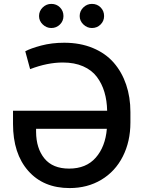

<svg xmlns="http://www.w3.org/2000/svg" viewBox="-20 -957 737 987"><path d="M243.7 -813Q218.8 -813 199.7 -831.3Q180.7 -849.6 180.7 -874.5Q180.7 -900.4 199.5 -918.7Q218.3 -937 243.7 -937Q270.5 -937 288.3 -918.9Q306.2 -900.9 306.2 -874.5Q306.2 -849.1 288.1 -831.1Q270 -813 243.7 -813ZM452.6 -813Q427.7 -813 408.7 -831.3Q389.6 -849.6 389.6 -874.5Q389.6 -900.4 408.4 -918.7Q427.2 -937 452.6 -937Q479.5 -937 497.3 -918.9Q515.1 -900.9 515.1 -874.5Q515.1 -849.1 497.1 -831.1Q479 -813 452.6 -813ZM310.5 -737.3Q392.1 -737.3 457.3 -710.2Q522.5 -683.1 564.5 -635Q606.4 -586.9 628.4 -522.2Q650.4 -457.5 650.4 -380.9V-327.6Q650.4 -229.5 611.3 -152.6Q572.3 -75.7 501 -33Q429.7 9.8 337.9 9.8Q203.1 9.8 125 -78.9Q46.9 -167.5 46.9 -319.8V-387.7H530.8Q529.8 -439.9 516.8 -483.6Q503.9 -527.3 477.8 -562Q451.7 -596.7 407.2 -616.2Q362.8 -635.7 303.2 -635.7Q223.6 -635.7 134.8 -601.6L109.9 -693.4Q137.7 -708.5 191.9 -722.9Q246.1 -737.3 310.5 -737.3ZM529.3 -294.9H165.5V-279.3Q166 -194.3 208.5 -142.3Q251 -90.3 335.4 -90.3Q422.9 -90.3 472.2 -146.5Q521.5 -202.6 529.3 -294.9Z"/></svg>

Font: Interop Med
Style: Regular
Weight: 500
Designer: Rasmus Andersson, Google, Jang Haemin
Foundry: jhaemin
Version: Version 1.007